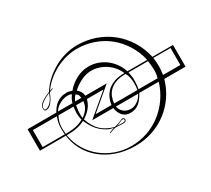

<svg xmlns="http://www.w3.org/2000/svg" viewBox="-169 -1000 1677 1526"><g transform="rotate(-30 669.5 -237.0)"><path d="M254 -291Q254 -291 34 -291V-135H237Q232 -183 236 -219Q240 -255 254 -291ZM410 -169Q406 -190 404 -205.5Q402 -221 402 -234Q402 -247 403.5 -260.5Q405 -274 408 -291H269Q260 -274 254 -257Q248 -240 245 -221.5Q242 -203 242.5 -182Q243 -161 246 -134Q269 -135 289 -136Q309 -137 328.5 -140.5Q348 -144 368 -150.5Q388 -157 410 -169ZM706 2Q706 -3 702.5 -5.5Q699 -8 694 -8Q683 -8 666.5 1Q650 10 629 14Q644 16 659 16H679Q689 16 697.5 13.5Q706 11 706 2ZM295 -483Q295 -482 279 -475.5Q263 -469 244 -458Q225 -447 209 -431.5Q193 -416 193 -397Q193 -386 199.5 -383.5Q206 -381 216.5 -384.5Q227 -388 238.5 -396.5Q250 -405 261 -418Q269 -428 273.5 -436.5Q278 -445 281 -452L287 -467Q290 -474 295 -483ZM497 -290H430Q429 -282 427 -269.5Q425 -257 423.5 -241.5Q422 -226 422 -209Q422 -192 425 -176Q447 -193 460 -207Q473 -221 480.5 -234.5Q488 -248 491.5 -261.5Q495 -275 497 -290ZM1093 -124H914Q890 -77 857.5 -49Q825 -21 775 -21Q733 -21 707 -49.5Q681 -78 675 -123H482L681 -290H530L519 -260Q513 -245 502 -229Q491 -213 473.5 -196Q456 -179 428 -161Q453 -88 495 -47.5Q537 -7 610 13Q626 10 637 6.5Q648 3 657 -0.5Q666 -4 674.5 -8Q683 -12 694 -16Q701 -16 707 -11Q713 -6 713 2Q713 11 705.5 17Q698 23 678 23Q661 23 649.5 22Q638 21 629 20.5Q620 20 612.5 20.5Q605 21 596 24L555 38V32L601 15Q567 10 540.5 -5Q514 -20 493 -39Q472 -58 457.5 -78.5Q443 -99 434 -116.5Q425 -134 420 -144L416 -155Q404 -149 389.5 -143Q375 -137 355.5 -132Q336 -127 309.5 -124Q283 -121 247 -121Q259 -47 295.5 14Q332 75 386 118.5Q440 162 507.5 186.5Q575 211 650 211Q727 211 797.5 187Q868 163 926 118.5Q984 74 1027 12.5Q1070 -49 1093 -124ZM445 -382Q434 -390 412.5 -390.5Q391 -391 367 -383.5Q343 -376 319.5 -360Q296 -344 281 -319H414Q418 -337 426 -352Q434 -367 445 -382ZM496 -320Q494 -334 490.5 -345Q487 -356 469 -367Q459 -357 452.5 -347Q446 -337 438 -320ZM903 -123H699Q708 -85 733.5 -66Q759 -47 796 -47Q827 -47 856.5 -68Q886 -89 903 -123ZM891 -320Q877 -353 854.5 -380Q832 -407 803 -426.5Q774 -446 740.5 -457Q707 -468 671 -468Q623 -468 575.5 -444.5Q528 -421 493 -388Q509 -377 520 -358Q531 -339 531 -319H728L529 -151H675Q679 -184 693 -214.5Q707 -245 732.5 -268.5Q758 -292 797 -306Q836 -320 891 -320ZM913 -151Q919 -187 918 -214.5Q917 -242 913 -261.5Q909 -281 903.5 -292.5Q898 -304 895 -309Q840 -309 803.5 -295Q767 -281 744.5 -258Q722 -235 711.5 -206.5Q701 -178 699 -151ZM1101 -308H922Q932 -260 931 -223.5Q930 -187 924 -152H1098Q1110 -192 1108 -230.5Q1106 -269 1101 -308ZM1308 -153V-309H1150Q1153 -282 1154.5 -264Q1156 -246 1156 -229Q1156 -213 1154 -196L1149 -153ZM1337 -121H1142Q1120 -43 1076 21Q1032 85 971.5 130.5Q911 176 837 201Q763 226 681 226Q588 226 510.5 199Q433 172 375.5 125Q318 78 283 15Q248 -48 239 -121H1V-318H265Q275 -336 288 -353.5Q301 -371 318.5 -384.5Q336 -398 359.5 -406.5Q383 -415 416 -415Q426 -415 439 -412Q452 -409 463 -405Q499 -449 554 -478.5Q609 -508 668 -508Q711 -508 750.5 -494.5Q790 -481 823 -456Q856 -431 880.5 -396.5Q905 -362 919 -320H1100Q1082 -400 1041 -465.5Q1000 -531 942 -578Q884 -625 811 -650.5Q738 -676 657 -676Q607 -676 556.5 -662.5Q506 -649 460.5 -625Q415 -601 375.5 -567.5Q336 -534 308 -493L336 -502V-497L305 -485Q301 -485 294.5 -468Q288 -451 276 -430Q264 -409 246 -392Q228 -375 202 -375Q196 -375 192 -381.5Q188 -388 188 -398Q188 -414 197.5 -427.5Q207 -441 223 -452Q239 -463 258 -472.5Q277 -482 297 -490Q326 -537 368 -575.5Q410 -614 459.5 -642Q509 -670 564 -685Q619 -700 675 -700Q762 -700 840 -672.5Q918 -645 980 -595Q1042 -545 1085.5 -475Q1129 -405 1148 -320H1337Z"/></g></svg>

Font: RailwayAlternate
Style: Regular
Weight: 400
Version: 1.000